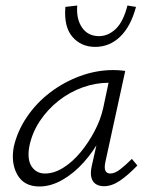

<svg xmlns="http://www.w3.org/2000/svg" viewBox="-20 -670 543 696"><path d="M123 6Q67 6 43 -36.5Q19 -79 30 -138Q43 -195 77.5 -246Q112 -297 162 -335Q212 -373 271 -394.5Q330 -416 390 -416Q404 -416 415 -415Q426 -414 434 -413L362 -83Q353 -41 380 -41Q396 -41 415.5 -56Q435 -71 458 -94L478 -70Q443 -34 414 -14.5Q385 5 357 5Q339 5 327 -3Q315 -11 311 -27.5Q307 -44 313 -70L352 -243L386 -277Q373 -222 346 -171.5Q319 -121 283 -81Q247 -41 205.5 -17.5Q164 6 123 6ZM143 -41Q176 -41 209.5 -62Q243 -83 272 -118Q301 -153 323 -195Q345 -237 354 -278L378 -391L406 -368Q400 -369 391 -369.5Q382 -370 374 -370Q326 -370 279 -353Q232 -336 192 -304.5Q152 -273 124 -230.5Q96 -188 86 -138Q78 -91 95 -66Q112 -41 143 -41ZM325 -500Q274 -500 242.5 -536.5Q211 -573 217 -645L260 -650Q256 -601 277.5 -570Q299 -539 339 -539Q372 -539 399.5 -565Q427 -591 442 -650L473 -645Q454 -574 415.5 -537Q377 -500 325 -500Z"/></svg>

Font: Ysabeau Office Light
Style: Italic
Weight: 300
Italic angle: -12°
Designer: Christian Thalmann (Catharsis Fonts)
Version: Version 2.001;gftools[0.9.30]; featfreeze: tnum,lnum,ss02